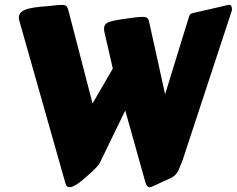

<svg xmlns="http://www.w3.org/2000/svg" viewBox="-20 -739 977 792"><path d="M757.3 -662.6Q759.8 -671.4 762.7 -677Q765.6 -682.6 775.9 -685.1L919.9 -718.3Q920.9 -718.3 922.4 -718.8Q923.8 -719.2 924.8 -719.2Q931.6 -719.2 934.3 -713.4Q937 -707.5 937 -702.1Q937 -701.2 936.8 -698.2Q936.5 -695.3 936 -694.3L733.9 -80.1Q726.1 -60.1 720.9 -47.6Q715.8 -35.2 710.7 -27.1Q705.6 -19 699 -13.7Q692.4 -8.3 681.4 -2.9Q670.4 2.4 653.8 9.5Q637.2 16.6 611.8 28.8Q603 33.2 598.1 33.2Q590.3 33.2 586.4 27.3Q582.5 21.5 580.1 14.2L496.6 -283.2L392.1 -67.9Q389.6 -62 380.9 -52.2Q372.1 -42.5 361.1 -32.2Q350.1 -22 339.1 -12.5Q328.1 -2.9 321.3 2.9Q314.9 8.3 307.9 13.7Q300.8 19 293.5 23.4Q286.1 27.8 279.5 30.5Q272.9 33.2 267.1 33.2Q254.4 33.2 250.5 19L61 -648.9Q60.1 -652.8 58.8 -656.7Q57.6 -660.6 57.6 -664.1Q57.6 -676.3 63.5 -684.6Q69.3 -692.9 84 -698.7Q98.6 -704.6 123 -708.3Q147.5 -711.9 185.1 -714.4Q202.6 -716.8 214.6 -717.8Q226.6 -718.8 234.9 -718.8Q249 -718.8 253.4 -714.4Q257.8 -710 261.2 -699.7L361.8 -312.5L445.3 -456.1L411.6 -603Q408.7 -614.7 409.2 -620.6Q409.2 -631.8 415 -638.7Q420.9 -645.5 434.6 -649.9Q448.2 -654.3 470.5 -657.7Q492.7 -661.1 524.9 -665.5Q539.1 -667.5 549.3 -668.5Q559.6 -669.4 566.9 -669.4Q581.5 -669.4 586.9 -665Q592.3 -660.6 594.7 -650.9L661.1 -350.1Z"/></svg>

Font: Carter One
Style: Regular
Weight: 400
Designer: vernon adams
Foundry: vernon adams
Version: Version 1.000